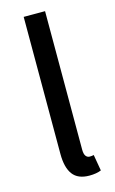

<svg xmlns="http://www.w3.org/2000/svg" viewBox="-113 -756 488 814"><g transform="rotate(-15 130.5 -349.0)"><path d="M172.9 -710V-102.1Q172.9 -83 179.4 -74.2Q186 -65.4 196.3 -65.4Q205.6 -65.4 214.4 -67.4L226.6 3.4Q205.6 12.2 174.8 12.2Q124.5 12.2 101.8 -18.3Q79.1 -48.8 79.1 -108.4V-710Z"/></g></svg>

Font: Varta SemiBold
Style: Regular
Weight: 600
Designer: Joana Correia, Viktoriya Grabowska, Eben Sorkin
Foundry: Sorkin Type
Version: Version 1.003; ttfautohint (v1.3) -l 8 -r 24 -G 200 -x 12 -H